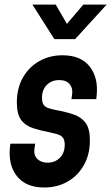

<svg xmlns="http://www.w3.org/2000/svg" viewBox="-20 -800 482 832"><path d="M171.5 12.5Q92.5 12.5 53.5 -36.5Q14.5 -85.5 23.5 -165L25 -177.5H132.5L129.5 -157.5Q125 -127.5 141.8 -111.2Q158.5 -95 186 -95Q218 -95 239.2 -116Q260.5 -137 260.5 -172.5Q260.5 -191.5 253.8 -201.5Q247 -211.5 234.5 -216.2Q222 -221 204 -224.5Q158.5 -233.5 124.5 -244.2Q90.5 -255 71.8 -280Q53 -305 53 -356Q53 -417.5 79 -463.5Q105 -509.5 150 -535Q195 -560.5 251 -560.5Q330.5 -560.5 369 -511.2Q407.5 -462 398.5 -383L397 -370.5H289.5L292.5 -390.5Q296.5 -417 282.2 -435Q268 -453 236.5 -453Q204 -453 183 -432.2Q162 -411.5 162 -376Q162 -356.5 168.8 -346.5Q175.5 -336.5 188.2 -332Q201 -327.5 218.5 -324Q265 -315.5 298.8 -304Q332.5 -292.5 351 -267.5Q369.5 -242.5 369.5 -192Q369.5 -130.5 343.5 -84.5Q317.5 -38.5 272.8 -13Q228 12.5 171.5 12.5ZM215.5 -630.5 120.5 -780H221.5L270 -696.5L341 -780H442L305.5 -630.5Z"/></svg>

Font: Mohave Light SemiBold
Style: Italic
Weight: 600
Italic angle: -8°
Version: Version 2.003